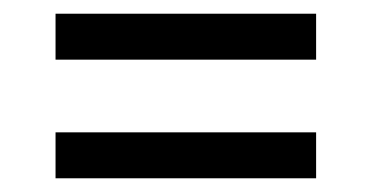

<svg xmlns="http://www.w3.org/2000/svg" viewBox="-20 -438 542 280"><path d="M61 -351V-418H441V-351ZM61 -178V-245H441V-178Z"/></svg>

Font: Bricolage Grotesque 24pt Light
Style: Regular
Weight: 300
Designer: Mathieu Triay
Foundry: Atelier Triay
Version: Version 1.001;gftools[0.9.33.dev8+g029e19f]